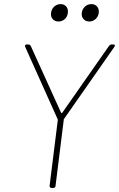

<svg xmlns="http://www.w3.org/2000/svg" viewBox="-20 -917 581 937"><path d="M266 -812C289 -812 309 -830 311 -854C315 -879 299 -897 276 -897C252 -897 232 -879 229 -854C226 -830 241 -812 266 -812ZM416 -812C439 -812 459 -830 462 -854C465 -879 450 -897 426 -897C402 -897 382 -879 379 -854C376 -830 392 -812 416 -812ZM231 0H241C246 0 251 -4 251 -10L291 -331C291 -333 291 -335 292 -336L538 -688C543 -695 541 -700 533 -700H524C520 -700 515 -697 512 -693L284 -367C282 -365 279 -365 278 -367L130 -693C127 -697 124 -700 119 -700H111C103 -700 100 -695 103 -688L261 -336C262 -335 262 -333 262 -331L222 -10C222 -4 225 0 231 0Z"/></svg>

Font: Barlow Thin
Style: Italic
Weight: 250
Italic angle: -7°
Designer: Jeremy Tribby
Foundry: Tribby Type
Version: Version 1.422;hotconv 1.0.109;makeotfexe 2.5.65596